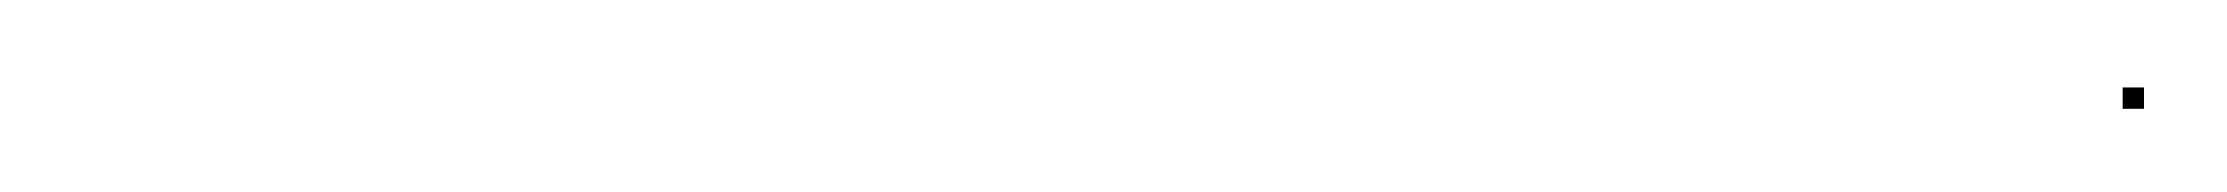

<svg xmlns="http://www.w3.org/2000/svg" viewBox="-20 -100 522 45"><path d="M477.5 -74.5H482.5V-79.5H477.5Z"/></svg>

Font: FRB American Cursive Just Endings
Style: Italic
Weight: 400
Italic angle: -25°
Version: Version 2.0;Modular Font Editor K font №1